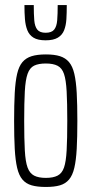

<svg xmlns="http://www.w3.org/2000/svg" viewBox="-20 -734 363 762"><path d="M162 8Q128 8 105.5 1.5Q83 -5 69 -21.5Q55 -38 48 -68Q41 -98 38.5 -143.5Q36 -189 36 -254Q36 -319 38.5 -365Q41 -411 48 -441Q55 -471 69 -487.5Q83 -504 105.5 -511Q128 -518 162 -518Q196 -518 218 -511Q240 -504 254 -487.5Q268 -471 275 -441Q282 -411 284.5 -365Q287 -319 287 -254Q287 -189 284.5 -143.5Q282 -98 275 -68Q268 -38 254 -21.5Q240 -5 218 1.5Q196 8 162 8ZM162 -28Q191 -28 208.5 -37Q226 -46 234 -69Q242 -92 244.5 -137Q247 -182 247 -254Q247 -326 244.5 -371.5Q242 -417 234 -440.5Q226 -464 208.5 -473Q191 -482 162 -482Q133 -482 115.5 -473.5Q98 -465 89.5 -441Q81 -417 78.5 -371.5Q76 -326 76 -254Q76 -182 78.5 -137Q81 -92 89.5 -69Q98 -46 115.5 -37Q133 -28 162 -28ZM161 -574Q130 -574 113 -584.5Q96 -595 88.5 -614Q81 -633 79 -658Q77 -683 77 -714H114Q114 -678 116 -653.5Q118 -629 128 -616.5Q138 -604 161 -604Q185 -604 195 -616.5Q205 -629 207 -653.5Q209 -678 209 -714H245Q245 -683 243.5 -658Q242 -633 234.5 -614Q227 -595 209.5 -584.5Q192 -574 161 -574Z"/></svg>

Font: Saira UltraCondensed ExtraLight
Style: Regular
Weight: 250
Width: 1
Designer: Hector Gatti with collaboration of the Omnibus-Type team
Foundry: Omnibus-Type
Version: Version 1.101